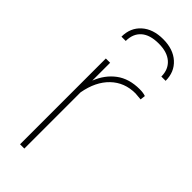

<svg xmlns="http://www.w3.org/2000/svg" viewBox="-249 -800 836 836"><g transform="rotate(45 168.5 -382.5)"><path d="M316.9 -509.3 282.7 -512.2Q215.3 -512.2 169.9 -468.5Q124.5 -424.8 110.4 -346.2V0H84V-528.3H110.4V-418.5Q131.8 -473.6 174.8 -505.9Q217.8 -538.1 282.7 -538.1Q305.7 -538.1 319.8 -532.7ZM310.5 -643.6Q310.5 -687 282 -712.2Q253.4 -737.3 201.2 -737.3Q147 -737.3 119.1 -712.6Q91.3 -688 91.3 -643.6H64.9Q64.9 -698.2 101.8 -731.4Q138.7 -764.6 201.2 -764.6Q263.2 -764.6 300 -731.4Q336.9 -698.2 336.9 -643.6Z"/></g></svg>

Font: Roboto Thin
Style: Regular
Weight: 250
Designer: Google
Version: Version 2.134; 2016